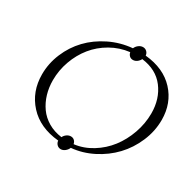

<svg xmlns="http://www.w3.org/2000/svg" viewBox="-167 -936 1196 1170"><g transform="rotate(30 431.0 -351.0)"><path d="M68.8 -294.9Q68.8 -372.1 99.4 -444.8Q129.9 -517.6 182.9 -573Q235.8 -628.4 310.5 -665Q385.3 -701.7 469.2 -709Q476.1 -725.1 490.2 -735.6Q504.4 -746.1 520 -746.1Q535.6 -746.1 546.6 -735.6Q557.6 -725.1 559.1 -709Q691.4 -696.3 765.6 -616Q839.8 -535.6 839.8 -418Q839.8 -338.4 807.6 -263.2Q775.4 -188 721.9 -131.6Q668.5 -75.2 595.7 -38.1Q522.9 -1 444.8 5.9Q438 22 424.1 33Q410.2 43.9 395 43.9Q379.4 43.9 368.4 33Q357.4 22 356 5.9Q221.2 -6.8 145 -90.3Q68.8 -173.8 68.8 -294.9ZM144 -296.9Q144 -245.6 157.7 -199.7Q171.4 -153.8 198 -116.2Q224.6 -78.6 266.8 -53.7Q309.1 -28.8 362.8 -22Q369.6 -36.6 383.1 -45.9Q396.5 -55.2 411.1 -55.2Q425.8 -55.2 435.8 -45.9Q445.8 -36.6 448.2 -22Q514.2 -29.8 573.5 -66.4Q632.8 -103 674.6 -157.2Q716.3 -211.4 740.7 -280.5Q765.1 -349.6 765.1 -420.9Q765.1 -522.9 710.4 -595Q655.8 -667 551.8 -680.2Q544.4 -665.5 531.5 -656.2Q518.6 -647 503.9 -647Q489.3 -647 479.5 -656.2Q469.7 -665.5 466.8 -680.2Q396.5 -671.9 335.7 -637Q274.9 -602.1 233.2 -550.3Q191.4 -498.5 167.7 -432.6Q144 -366.7 144 -296.9Z"/></g></svg>

Font: Dihjauti
Style: Italic
Weight: 400
Italic angle: -9°
Designer: T. Christopher White
Version: Version 3.0.0